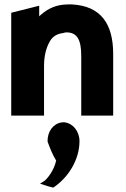

<svg xmlns="http://www.w3.org/2000/svg" viewBox="-20 -515 571 872"><path d="M341 126C341 82 312 47 277 41C271 40 268 40 260 41C223 46 195 81 196 128C208 161 221 192 235 214C226 258 195 297 181 307L162 319L183 326C197 331 209 334 222 337C291 291 341 210 341 126ZM306 -495H305C293 -495 283 -495 270 -494C223 -490 188 -469 158 -441V-489L31 -457V10H180V-216C180 -262 190 -297 204 -323C217 -348 236 -361 267 -365C271 -366 276 -368 281 -368C330 -368 349 -336 349 -260V10H494V-270C494 -407 438 -488 306 -495Z"/></svg>

Font: Bluebird
Style: SfBdNrw
Weight: 700
Designer: Jasper
Foundry: Cannot Into Space Fonts
Version: Version 0.98